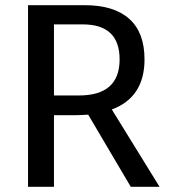

<svg xmlns="http://www.w3.org/2000/svg" viewBox="-20 -720 650 740"><path d="M88 -700H307Q419 -700 478 -647.5Q537 -595 537 -491Q537 -345 411 -298L595 0H484L320 -278Q286 -276 267 -276H188V0H88ZM441 -491Q441 -626 299 -626H188V-352H284Q441 -352 441 -491Z"/></svg>

Font: Voces
Style: Regular
Weight: 400
Designer: Ana Paula Megda, Pablo Ugerman
Foundry: Ana Paula Megda, Pablo Ugerman
Version: Version 1.100